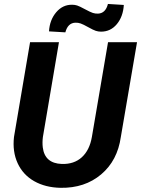

<svg xmlns="http://www.w3.org/2000/svg" viewBox="-20 -920 699 951"><path d="M658.7 -710.9 578.6 -242.2Q562 -124.5 481 -56.2Q399.9 12.2 279.8 10.3Q204.6 8.8 149.2 -22.7Q93.8 -54.2 67.4 -111.6Q41 -168.9 49.3 -241.7L128.9 -710.9H272L192.4 -241.2Q189 -213.9 191.9 -189.9Q201.7 -110.8 286.1 -107.9Q346.7 -106 385.3 -141.1Q423.8 -176.3 435.1 -241.7L515.1 -710.9ZM593.3 -895.5Q589.8 -837.9 558.8 -800.5Q527.8 -763.2 480.5 -763.2Q466.8 -763.2 454.3 -767.3Q441.9 -771.5 417 -785.4Q392.1 -799.3 379.6 -803.7Q367.2 -808.1 353 -807.6Q315.9 -806.2 303.7 -759.8L222.7 -764.6Q226.1 -821.3 258.5 -859.4Q291 -897.5 337.9 -896.5Q350.6 -896.5 362.1 -892.8Q373.5 -889.2 400.6 -874.5Q427.7 -859.9 439.7 -856Q451.7 -852.1 465.3 -852.5Q502.9 -854 514.6 -900.4Z"/></svg>

Font: RobotoInd
Style: Bold Italic
Weight: 700
Italic angle: -12°
Designer: Google
Version: Version 2.001150; 2014